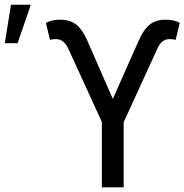

<svg xmlns="http://www.w3.org/2000/svg" viewBox="-166 -801 788 821"><path d="M0 0ZM316.4 -377.9 426.3 -625.5Q447.3 -673.8 473.4 -695.3Q499.5 -716.8 542 -716.8Q577.1 -716.8 602.5 -703.6L585 -629.9Q578.6 -633.8 559.6 -633.8Q525.4 -633.8 507.8 -595.2L362.8 -278.3V0H269.5V-279.3L125 -595.2Q106 -633.8 73.2 -633.8Q54.2 -633.8 47.9 -629.9L30.3 -703.1Q55.7 -716.8 90.3 -716.8Q133.3 -716.8 159.4 -696.3Q185.5 -675.8 206.1 -630.4ZM-119.1 -780.8H-34.2L-90.8 -616.2H-145.5Z"/></svg>

Font: Roboto
Style: Regular
Weight: 400
Designer: Google
Version: Version 2.134; 2016; ttfautohint (v1.6)